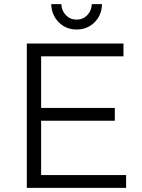

<svg xmlns="http://www.w3.org/2000/svg" viewBox="-20 -910 690 930"><path d="M276.9 -890.1Q278.3 -857.9 299.3 -836.4Q320.3 -814.9 351.1 -814.9Q381.8 -814.9 402.6 -836.4Q423.3 -857.9 424.8 -890.1H474.1Q472.7 -836.4 437.7 -801.8Q402.8 -767.1 351.1 -767.1Q299.8 -767.1 264.9 -801.8Q230 -836.4 228 -890.1ZM109.9 -699.2H578.1V-637.2H179.2V-387.2H536.1V-325.2H179.2V-62H590.8V0H109.9Z"/></svg>

Font: Montserrat arm Light
Style: Regular
Weight: 300
Designer: Julieta Ulanovsky
Foundry: Julieta Ulanovsky
Version: Version 6.000;PS 006.000;hotconv 1.0.88;makeotf.lib2.5.64775